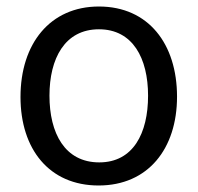

<svg xmlns="http://www.w3.org/2000/svg" viewBox="-20 -560 607 590"><path d="M283 10C435 10 524 -103 524 -263C524 -425 436 -540 284 -540C134 -540 43 -426 43 -262C43 -102 131 10 283 10ZM285 -61C179 -61 132 -151 132 -266C132 -380 179 -470 284 -470C388 -470 435 -381 435 -266C435 -150 389 -61 285 -61Z"/></svg>

Font: Cheyenne Sans
Style: Regular
Weight: 400
Designer: The Public Sans project authors (U.S. Web Design System), Libre Franklin designed by Pablo Impallari and Rodrigo Fuenzal
Foundry: The Cheyenne Sans Project Authors
Version: Version 2.007